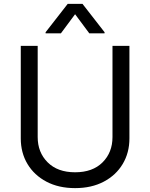

<svg xmlns="http://www.w3.org/2000/svg" viewBox="-20 -966 781 999"><path d="M524.1 -792.6H444.6L370.7 -892L296.9 -792.6H217.3V-798.3L332.4 -946H409.1L524.1 -798.3ZM370.7 12.8Q285.2 12.8 221.6 -20.8Q158 -54.3 123 -112.7Q88.1 -171.2 88.1 -245.7V-727.3H176.1V-252.8Q176.1 -172.9 228 -121.3Q279.8 -69.6 370.7 -69.6Q462 -69.6 513.7 -121.3Q565.3 -172.9 565.3 -252.8V-727.3H653.4V-245.7Q653.4 -171.2 618.4 -112.7Q583.5 -54.3 519.9 -20.8Q456.3 12.8 370.7 12.8Z"/></svg>

Font: Linik Sans
Style: Regular
Weight: 400
Designer: Rasmus Andersson (font), Marc Monis (original base), Kil Hyung-jin (Pretendard portions), Cristiano Sobral (main changes
Foundry: rsms
Version: Version 3.018;May 31, 2022;FontCreator 14.0.0.2814 64-bit; t